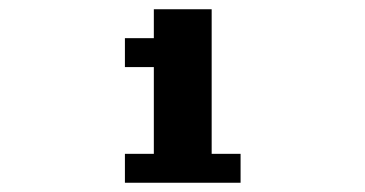

<svg xmlns="http://www.w3.org/2000/svg" viewBox="-20 -1020 790 415"><path d="M250 -625V-687.5H312.5V-875H250V-937.5H312.5V-1000H437.5V-687.5H500V-625Z"/></svg>

Font: Better VCR
Style: Regular
Weight: 400
Designer: artdzyk
Foundry: https://fontstruct.com
Version: Version 1.0